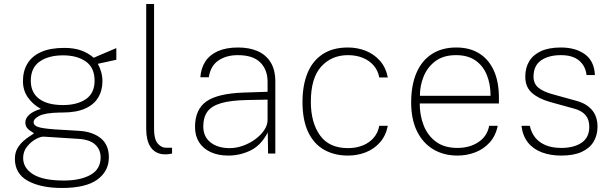

<svg xmlns="http://www.w3.org/2000/svg" viewBox="-20 -763 3040 954"><path d="M288 171Q182.5 171 118.2 135.5Q54 100 54 26Q54 -3.5 66.2 -25Q78.5 -46.5 95.8 -61.8Q113 -77 128.2 -86.5Q143.5 -96 149 -101Q139.5 -107 129.5 -113.5Q119.5 -120 112.8 -129.8Q106 -139.5 106 -155Q106 -176 125.8 -193.5Q145.5 -211 183 -222Q143 -244 118.5 -279Q94 -314 94 -360Q94 -409.5 116.2 -446.8Q138.5 -484 184 -504.5Q229.5 -525 299 -525Q347 -525 381.5 -513Q416 -501 446 -476Q451 -478.5 466.8 -485.2Q482.5 -492 502 -500.2Q521.5 -508.5 537.2 -515.2Q553 -522 558 -524V-466L466 -446Q476.5 -427.5 482.8 -405Q489 -382.5 489 -360Q489 -313.5 467.8 -278.2Q446.5 -243 402.8 -223.5Q359 -204 292 -204Q289 -204 286.5 -204Q284 -204 281 -204Q204 -202.5 175.5 -187.5Q147 -172.5 147 -156Q147 -139.5 169.5 -132Q192 -124.5 254 -120Q276.5 -118.5 305.5 -117Q334.5 -115.5 371 -113Q438.5 -109.5 479.8 -76.8Q521 -44 521 19Q521 87 464 129Q407 171 288 171ZM297 134Q379.5 134 429.8 105.8Q480 77.5 480 19Q480 -19.5 453.2 -44.5Q426.5 -69.5 370 -73L198 -84Q182.5 -85 158 -71.8Q133.5 -58.5 114.2 -34.2Q95 -10 95 22Q95 72 144.5 103Q194 134 297 134ZM293 -241Q363.5 -241 406.8 -270.5Q450 -300 450 -362Q450 -426.5 406.8 -457.2Q363.5 -488 293 -488Q221 -488 177 -457Q133 -426 133 -362Q133 -303 174.5 -272Q216 -241 293 -241Z M802.5 4Q776.5 4 758.2 -5.5Q740 -15 728.5 -32Q717 -49 711.8 -71.8Q706.5 -94.5 706.5 -121V-743H745.5V-121Q745.5 -71 763.8 -50Q782 -29 803.5 -29H835V0Q826.5 2 817.2 3Q808 4 802.5 4Z M1115 10Q1064 10 1026.8 -7.2Q989.5 -24.5 969.2 -56.2Q949 -88 949 -132Q949 -219 1005.2 -258.8Q1061.5 -298.5 1190 -303L1309.5 -307V-357Q1309.5 -416.5 1273.2 -452.8Q1237 -489 1161.5 -489Q1104 -489 1065 -462.2Q1026 -435.5 1017.5 -379H975.5Q978.5 -423.5 999.8 -456.8Q1021 -490 1062 -508.5Q1103 -527 1163.5 -527Q1219 -527 1260.5 -508.8Q1302 -490.5 1325 -453Q1348 -415.5 1348 -358V0H1312L1310.5 -105Q1277 -40.5 1224.5 -15.2Q1172 10 1115 10ZM1121.5 -27Q1154 -27 1187 -38.8Q1220 -50.5 1247.8 -70.8Q1275.5 -91 1292.5 -116Q1309.5 -141 1309.5 -167V-268L1209 -266Q1126.5 -264.5 1078.8 -250.5Q1031 -236.5 1010.5 -208.2Q990 -180 990 -135Q990 -84 1026 -55.5Q1062 -27 1121.5 -27Z M1709 10Q1641.5 10 1590.5 -18.8Q1539.5 -47.5 1511.2 -106.8Q1483 -166 1483 -257Q1483 -338 1507.5 -398.8Q1532 -459.5 1582.2 -493.2Q1632.5 -527 1709 -527Q1755.5 -527 1796.8 -510.8Q1838 -494.5 1867.5 -461.5Q1897 -428.5 1907 -378H1864.5Q1858.5 -412 1837.2 -437Q1816 -462 1783 -475.5Q1750 -489 1709 -489Q1627.5 -489 1576 -432.2Q1524.5 -375.5 1524.5 -257Q1524.5 -154 1570 -90.5Q1615.5 -27 1709 -27Q1750 -27 1783 -40.5Q1816 -54 1837.2 -79Q1858.5 -104 1864.5 -138H1907Q1897 -88 1867.5 -55Q1838 -22 1796.8 -6Q1755.5 10 1709 10Z M2253 10Q2185 10 2133.2 -20.8Q2081.5 -51.5 2052.2 -110.5Q2023 -169.5 2023 -254Q2023 -339.5 2049.2 -400.8Q2075.5 -462 2125.8 -494.5Q2176 -527 2247 -527Q2314 -527 2361.2 -497.5Q2408.5 -468 2433.8 -412.2Q2459 -356.5 2459 -277V-249H2065.5Q2065.5 -190.5 2085 -140.2Q2104.5 -90 2146 -59Q2187.5 -28 2253 -28Q2314.5 -28 2358 -57.5Q2401.5 -87 2410.5 -138H2453Q2443 -88 2413 -55Q2383 -22 2341.2 -6Q2299.5 10 2253 10ZM2066.5 -287H2417.5Q2417.5 -344.5 2399 -390.2Q2380.5 -436 2342.5 -462.5Q2304.5 -489 2246 -489Q2182.5 -489 2142.8 -458.8Q2103 -428.5 2084.5 -382Q2066 -335.5 2066.5 -287Z M2769 10Q2715 10 2672.2 -6Q2629.5 -22 2603.2 -55Q2577 -88 2571 -138H2612.5Q2619.5 -105 2638.8 -80.2Q2658 -55.5 2690.8 -41.8Q2723.5 -28 2769 -28Q2831.5 -28 2869.8 -53.8Q2908 -79.5 2908 -133Q2908 -169 2889.5 -190.8Q2871 -212.5 2835.5 -222.5L2712.5 -256.5Q2656 -272.5 2623 -301.5Q2590 -330.5 2590 -382Q2590 -425.5 2609.2 -458Q2628.5 -490.5 2667.8 -508.8Q2707 -527 2767 -527Q2840 -527 2886.2 -493.5Q2932.5 -460 2936 -390H2894.5Q2889.5 -434.5 2857.8 -461.8Q2826 -489 2767 -489Q2706 -489 2668.5 -463Q2631 -437 2631 -382Q2631 -347 2655.2 -327.2Q2679.5 -307.5 2723 -295.5L2846 -261.5Q2874.5 -253.5 2894 -240.5Q2913.5 -227.5 2925.8 -211Q2938 -194.5 2943.5 -175Q2949 -155.5 2949 -135Q2949 -91.5 2929.5 -59Q2910 -26.5 2870.2 -8.2Q2830.5 10 2769 10Z"/></svg>

Font: Public Sans Thin Thin
Style: Regular
Weight: 250
Version: Version 2.001